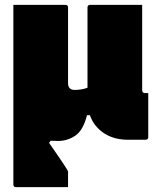

<svg xmlns="http://www.w3.org/2000/svg" viewBox="-20 -570 640 790"><path d="M35 -127V-128V-550H249Q260 -550 260 -539V-228Q260 -200 287 -200Q316 -200 340 -209V-539Q340 -550 351 -550H565V-199Q565 -193 568 -190Q571 -187 576 -187H590V-6Q590 5 579 5H507Q448 5 407 -22.5Q366 -50 350 -96H338Q322 -33 289.5 -11.5Q257 10 219 10Q203 10 188 9L182 18Q226 81 243 107Q260 133 260 135V200H46Q35 200 35 189Z"/></svg>

Font: Recursive Sn Lnr St XBk
Style: Regular
Weight: 1000
Version: Version 1.079;hotconv 1.0.112;makeotfexe 2.5.65598; ttfautoh